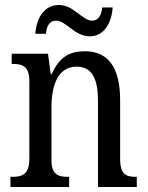

<svg xmlns="http://www.w3.org/2000/svg" viewBox="-20 -752 594 772"><path d="M341 -606C400 -606 429 -662 433 -722H391C388 -695 379 -669 349 -669C312 -669 276 -732 217 -732C155 -732 126 -675 122 -616H165C167 -643 176 -669 206 -669C245 -669 280 -606 341 -606ZM22 0H258V-41H253C215 -41 187 -49 187 -108V-321C187 -405 211 -484 288 -484C352 -484 374 -432 374 -346V0H530V-41H526C488 -41 463 -50 463 -113V-349C463 -486 411 -546 321 -546C261 -546 219 -524 188 -454H184L173 -536H27V-495H32C69 -495 98 -486 98 -427V-113C98 -50 68 -41 30 -41H22Z"/></svg>

Font: Noto Serif Ethiopic Cn
Style: Regular
Weight: 400
Width: 3
Designer: Monotype Design Team
Foundry: Monotype Imaging Inc.
Version: Version 2.102